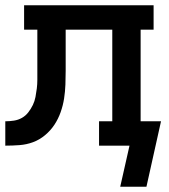

<svg xmlns="http://www.w3.org/2000/svg" viewBox="-20 -550 640 725"><path d="M533 155H434L469 0H354V-92H404V-438H228V-283Q228 -257 227 -230.5Q226 -204 222 -178Q218 -152 209 -126.5Q200 -101 185.5 -79Q171 -57 150 -39.5Q129 -22 104.5 -13Q80 -4 53.5 -2Q27 0 0 0V-92Q16 -92 32.5 -94.5Q49 -97 63 -105Q77 -113 87 -126Q97 -139 104 -153.5Q111 -168 114 -184Q117 -200 119 -216Q121 -232 121 -248.5Q121 -265 121 -281Q121 -281 121 -281Q121 -281 121 -281V-283Q121 -283 121 -283Q121 -283 121 -283V-438H71V-530H560V-438H511V-92H588Z"/></svg>

Font: Iosevka Slab Semibold Extended
Style: Regular
Weight: 600
Width: 7
Monospace: yes
Designer: Belleve Invis
Foundry: Belleve Invis
Version: Version 11.1.0; ttfautohint (v1.8.3)